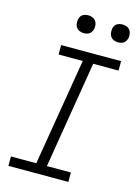

<svg xmlns="http://www.w3.org/2000/svg" viewBox="-137 -1010 774 1083"><g transform="rotate(15 250.0 -468.5)"><path d="M24 0V-55H172L276 -680H135V-735H485V-680H337L234 -55H374V0ZM440 -833Q428 -833 416.5 -837.5Q405 -842 398 -851Q391 -860 389 -872.5Q387 -885 389 -898Q390 -906 394.5 -914.5Q399 -923 406.5 -928Q414 -933 423 -935Q432 -937 440 -937Q453 -937 464.5 -932.5Q476 -928 483 -919Q490 -910 492 -897.5Q494 -885 492 -872Q490 -864 485.5 -855.5Q481 -847 473.5 -842Q466 -837 457.5 -835Q449 -833 440 -833ZM240 -833Q228 -833 216.5 -837.5Q205 -842 198 -851Q191 -860 189 -872.5Q187 -885 189 -898Q190 -906 194.5 -914.5Q199 -923 206.5 -928Q214 -933 223 -935Q232 -937 240 -937Q253 -937 264.5 -932.5Q276 -928 283 -919Q290 -910 292 -897.5Q294 -885 292 -872Q290 -864 285.5 -855.5Q281 -847 273.5 -842Q266 -837 257.5 -835Q249 -833 240 -833Z"/></g></svg>

Font: Iosevka Curly Light Oblique
Style: Regular
Weight: 300
Italic angle: -9°
Monospace: yes
Designer: Belleve Invis
Foundry: Belleve Invis
Version: Version 11.1.0; ttfautohint (v1.8.3)